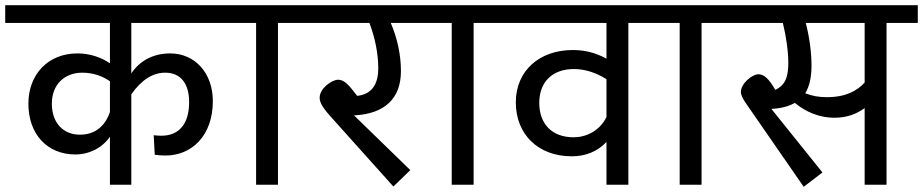

<svg xmlns="http://www.w3.org/2000/svg" viewBox="-40 -709 3543 737"><path d="M-20 -621H382V-466C351 -487 308 -504 257 -504C145 -504 69 -424 69 -311C69 -194 141 -116 250 -116C297 -116 349 -137 382 -184V0H464V-347C504 -404 548 -430 594 -430C653 -430 686 -389 686 -317C686 -233 647 -188 579 -188C568 -188 559 -189 550 -190L554 -115C569 -113 582 -112 595 -112C696 -112 777 -188 777 -321C777 -428 709 -504 613 -504C549 -504 496 -476 464 -427V-621H866V-689H-20ZM276 -430C319 -430 355 -416 382 -397V-279C360 -215 315 -192 267 -192C203 -192 159 -237 159 -311C159 -385 208 -430 276 -430Z M826 -621H943V0H1027V-621H1147V-689H826Z M1107 -621H1378C1398 -569 1412 -506 1412 -447C1412 -396 1395 -348 1331 -341C1301 -380 1283 -403 1258 -403C1234 -403 1187 -370 1187 -334C1187 -319 1194 -301 1227 -264L1470 7L1535 -56L1319 -266C1437 -272 1499 -331 1499 -436C1499 -501 1484 -565 1460 -621H1617V-689H1107Z M1577 -621H1694V0H1778V-621H1898V-689H1577Z M2288 -621V-484C2245 -507 2204 -517 2159 -517C2031 -517 1940 -438 1940 -316C1940 -194 2025 -109 2155 -109C2207 -109 2253 -127 2288 -164V0H2372V-621H2492V-689H1858V-621ZM2030 -314C2030 -395 2081 -444 2163 -444C2209 -444 2251 -428 2288 -405V-260C2262 -206 2209 -182 2162 -182C2078 -182 2030 -234 2030 -314Z M2452 -621H2569V0H2653V-621H2773V-689H2452Z M2965 -621C2978 -569 2986 -510 2986 -467C2986 -407 2970 -380 2936 -364C2912 -406 2893 -424 2871 -424C2848 -424 2804 -389 2804 -356C2804 -344 2811 -330 2825 -310L3045 8L3117 -47L2921 -291C2959 -293 2988 -301 3011 -314C3054 -278 3108 -257 3162 -257C3211 -257 3247 -271 3279 -294V0H3363V-621H3483V-689H2733V-621ZM3075 -457C3075 -508 3067 -567 3053 -621H3279V-392C3249 -360 3207 -336 3133 -336C3102 -336 3076 -341 3051 -351C3068 -379 3075 -415 3075 -457Z"/></svg>

Font: FiraGO Unicode
Style: Regular
Weight: 400
Designer: bBox Type
Foundry: bBox Type GmbH
Version: Version 1.001;PS 001.001;hotconv 1.0.88;makeotf.lib2.5.64775